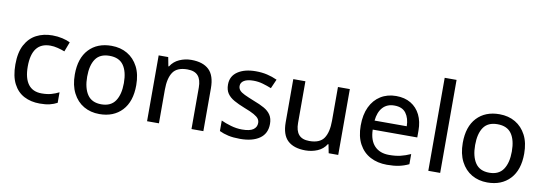

<svg xmlns="http://www.w3.org/2000/svg" viewBox="-58 -1147 4377 1545"><g transform="rotate(10 2131.0 -375.0)"><path d="M300 10Q227 10 171.5 -19Q116 -48 84.5 -109Q53 -170 53 -266Q53 -365 86.5 -427Q120 -489 177 -518.5Q234 -548 307 -548Q350 -548 389 -539Q428 -530 453 -517L423 -438Q397 -448 365.5 -456Q334 -464 305 -464Q154 -464 154 -267Q154 -172 191 -122.5Q228 -73 301 -73Q346 -73 379.5 -82.5Q413 -92 442 -107V-21Q414 -6 381 2Q348 10 300 10Z M1040 -270Q1040 -136 971.5 -63Q903 10 787 10Q715 10 659 -22.5Q603 -55 570.5 -118Q538 -181 538 -270Q538 -403 606 -475.5Q674 -548 790 -548Q864 -548 920 -515Q976 -482 1008 -420.5Q1040 -359 1040 -270ZM639 -270Q639 -177 675 -123.5Q711 -70 789 -70Q867 -70 903 -123.5Q939 -177 939 -270Q939 -363 903 -414.5Q867 -466 788 -466Q710 -466 674.5 -414.5Q639 -363 639 -270Z M1442 -548Q1537 -548 1586.5 -501Q1636 -454 1636 -350V0H1539V-339Q1539 -403 1511.5 -435Q1484 -467 1424 -467Q1339 -467 1306 -417.5Q1273 -368 1273 -275V0H1176V-538H1254L1268 -465H1273Q1299 -507 1345 -527.5Q1391 -548 1442 -548Z M2154 -150Q2154 -71 2096 -30.5Q2038 10 1937 10Q1881 10 1840.5 1Q1800 -8 1767 -24V-110Q1801 -94 1847.5 -80.5Q1894 -67 1939 -67Q2003 -67 2031 -87Q2059 -107 2059 -141Q2059 -160 2048.5 -175Q2038 -190 2010 -206Q1982 -222 1929 -242Q1878 -262 1841.5 -282.5Q1805 -303 1785.5 -331.5Q1766 -360 1766 -404Q1766 -473 1822 -510.5Q1878 -548 1969 -548Q2019 -548 2062 -538Q2105 -528 2144 -510L2111 -435Q2076 -449 2039.5 -459.5Q2003 -470 1964 -470Q1913 -470 1886.5 -453.5Q1860 -437 1860 -409Q1860 -389 1872.5 -374Q1885 -359 1914.5 -345Q1944 -331 1994 -311Q2045 -292 2080.5 -272Q2116 -252 2135 -223Q2154 -194 2154 -150Z M2738 -538V0H2660L2646 -71H2641Q2615 -29 2569 -9.5Q2523 10 2471 10Q2376 10 2326 -36.5Q2276 -83 2276 -186V-538H2375V-197Q2375 -134 2402.5 -102Q2430 -70 2489 -70Q2575 -70 2608 -119.5Q2641 -169 2641 -262V-538Z M3116 -548Q3186 -548 3236 -518Q3286 -488 3313 -433.5Q3340 -379 3340 -305V-249H2976Q2978 -162 3021 -116.5Q3064 -71 3141 -71Q3193 -71 3233 -80.5Q3273 -90 3315 -109V-26Q3275 -7 3234 1.5Q3193 10 3137 10Q3060 10 3001 -21Q2942 -52 2908.5 -113.5Q2875 -175 2875 -265Q2875 -354 2905 -417Q2935 -480 2989.5 -514Q3044 -548 3116 -548ZM3115 -470Q3055 -470 3020 -431.5Q2985 -393 2978 -323H3241Q3240 -388 3210 -429Q3180 -470 3115 -470Z M3571 0H3474V-760H3571Z M4210 -270Q4210 -136 4141.5 -63Q4073 10 3957 10Q3885 10 3829 -22.5Q3773 -55 3740.5 -118Q3708 -181 3708 -270Q3708 -403 3776 -475.5Q3844 -548 3960 -548Q4034 -548 4090 -515Q4146 -482 4178 -420.5Q4210 -359 4210 -270ZM3809 -270Q3809 -177 3845 -123.5Q3881 -70 3959 -70Q4037 -70 4073 -123.5Q4109 -177 4109 -270Q4109 -363 4073 -414.5Q4037 -466 3958 -466Q3880 -466 3844.5 -414.5Q3809 -363 3809 -270Z"/></g></svg>

Font: Noto Sans Sundanese Medium
Style: Regular
Weight: 500
Version: Version 2.003